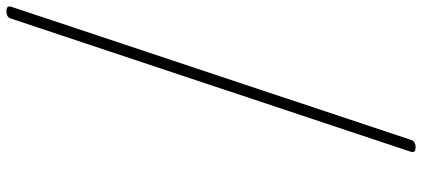

<svg xmlns="http://www.w3.org/2000/svg" viewBox="-377 -857 1310 596"><g transform="rotate(-90 278.0 -559.0)"><path d="M119 76Q100 76 105 61L518 -1179Q522 -1194 541 -1194Q560 -1194 555 -1179L142 61Q138 76 119 76Z"/></g></svg>

Font: Playwrite CU Thin
Style: Regular
Weight: 250
Designer: Veronika Burian, José Scaglione
Foundry: TypeTogether
Version: Version 1.002